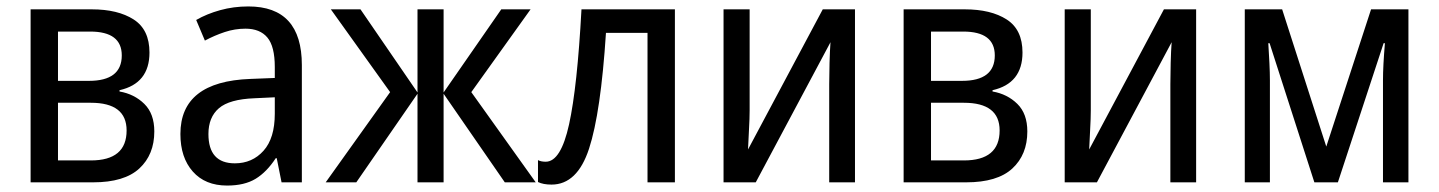

<svg xmlns="http://www.w3.org/2000/svg" viewBox="-20 -566 4467 596"><path d="M265 -537H75V0H269Q366 0 412.5 -43Q459 -86 459 -158Q459 -213 428 -243.5Q397 -274 351 -282V-286Q444 -307 444 -403Q444 -474 395 -505.5Q346 -537 265 -537ZM256 -315H160V-468H260Q358 -468 358 -394Q358 -315 256 -315ZM262 -68H160V-247H262Q373 -247 373 -161Q373 -68 262 -68Z M833 -213Q833 -137 798 -98Q763 -59 709 -59Q627 -59 627 -150Q627 -202 659.5 -230Q692 -258 770 -261L833 -264ZM589 -504 616 -440Q646 -456 677.5 -466.5Q709 -477 742 -477Q787 -477 810 -449.5Q833 -422 833 -358V-324L757 -321Q540 -313 540 -150Q540 -77 578.5 -33.5Q617 10 685 10Q739 10 773.5 -11Q808 -32 836 -75H839L854 0H917V-364Q917 -546 751 -546Q705 -546 663.5 -534.5Q622 -523 589 -504Z M1536 -537 1357 -279V-537H1276V-279L1099 -537H1007L1191 -280L991 0H1086L1276 -275V0H1357V-275L1547 0H1643L1443 -280L1627 -537Z M2075 -537H1785Q1772 -296 1746.5 -180Q1721 -64 1674 -64Q1659 -64 1650 -69V-1Q1666 7 1692 7Q1772 7 1808.5 -104.5Q1845 -216 1861 -464H1990V0H2075Z M2226 -537V0H2326L2558 -435Q2556 -409 2555 -370.5Q2554 -332 2554 -305V0H2634V-537H2534L2302 -102Q2303 -129 2305 -164Q2307 -199 2307 -223V-537Z M2975 -537H2785V0H2979Q3076 0 3122.5 -43Q3169 -86 3169 -158Q3169 -213 3138 -243.5Q3107 -274 3061 -282V-286Q3154 -307 3154 -403Q3154 -474 3105 -505.5Q3056 -537 2975 -537ZM2966 -315H2870V-468H2970Q3068 -468 3068 -394Q3068 -315 2966 -315ZM2972 -68H2870V-247H2972Q3083 -247 3083 -161Q3083 -68 2972 -68Z M3285 -537V0H3385L3617 -435Q3615 -409 3614 -370.5Q3613 -332 3613 -305V0H3693V-537H3593L3361 -102Q3362 -129 3364 -164Q3366 -199 3366 -223V-537Z M4236 -537 4097 -111 3960 -537H3844V0H3922V-316Q3922 -340 3920.5 -370.5Q3919 -401 3917 -432H3921L4060 0H4133L4275 -432H4279Q4273 -361 4273 -317V0H4352V-537Z"/></svg>

Font: Noto Sans UI SemiCondensed
Style: Regular
Weight: 400
Width: 4
Designer: Monotype Design Team
Foundry: Monotype Imaging Inc.
Version: 1.001